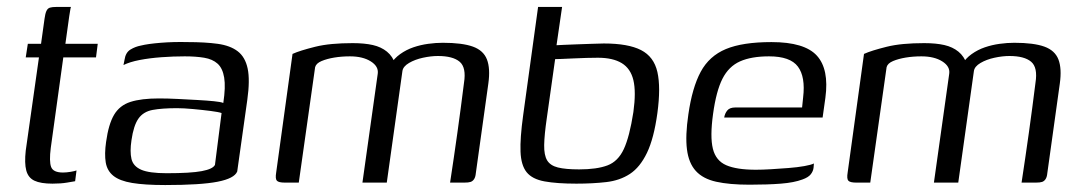

<svg xmlns="http://www.w3.org/2000/svg" viewBox="-20 -525 3109 552"><path d="M131 3Q97 3 79 -5.5Q61 -14 55.5 -35Q50 -56 54 -92L92 -360H54L60 -399H98L108 -471Q110 -486 113.5 -493.5Q117 -501 123.5 -503Q130 -505 141 -505H184Q183 -503 182 -496.5Q181 -490 179 -478L168 -399H261L256 -360H162L126 -100Q121 -61 127 -45Q133 -29 161 -29Q171 -29 183 -31Q195 -33 200 -35L196 -4Q190 -3 172.5 0Q155 3 131 3Z M455 7Q396 7 360 1Q324 -5 306 -19.5Q288 -34 284 -58Q280 -82 285 -117Q292 -168 308 -195Q324 -222 355 -232Q386 -242 437 -242Q462 -242 491.5 -240.5Q521 -239 548 -237.5Q575 -236 595 -234Q615 -232 622 -229Q629 -275 624.5 -302Q620 -329 605.5 -342Q591 -355 567 -359Q543 -363 511 -363Q478 -363 444 -360.5Q410 -358 381.5 -352.5Q353 -347 335 -338L338 -353Q341 -374 355 -382.5Q369 -391 385 -394Q405 -399 442 -402Q479 -405 519 -404Q570 -404 606 -399Q642 -394 663.5 -377.5Q685 -361 692 -328Q699 -295 691 -238L662 -32Q654 -12 605.5 -2.5Q557 7 455 7ZM459 -27Q528 -27 560 -33Q592 -39 598 -51L617 -200Q609 -203 585.5 -206Q562 -209 535 -211.5Q508 -214 489 -214Q446 -214 419 -209Q392 -204 378 -184Q364 -164 358 -122Q353 -89 358 -68Q363 -47 386 -37Q409 -27 459 -27Z M799 0Q781 0 776 -5.5Q771 -11 774 -29L821 -370Q832 -375 848 -380Q864 -385 886 -390.5Q908 -396 935 -398.5Q962 -401 994 -401Q1028 -401 1052 -395.5Q1076 -390 1092.5 -376.5Q1109 -363 1117 -340H1103Q1113 -357 1130.5 -369.5Q1148 -382 1168.5 -389Q1189 -396 1211 -399Q1233 -402 1253 -402Q1309 -402 1339.5 -391Q1370 -380 1380 -354Q1390 -328 1384 -285L1348 -27Q1347 -16 1343 -10Q1339 -4 1333 -2Q1327 0 1315 0H1274Q1285 -72 1295 -143.5Q1305 -215 1314 -287Q1321 -331 1301.5 -347.5Q1282 -364 1239 -364Q1219 -364 1196 -359Q1173 -354 1156 -344Q1139 -334 1137 -321L1092 0H1022L1066 -313Q1069 -334 1046 -348.5Q1023 -363 986 -363Q962 -363 941 -359.5Q920 -356 904.5 -349.5Q889 -343 886 -332L839 0Z M1637 3Q1581 3 1545.5 -3.5Q1510 -10 1494 -30Q1478 -50 1476.5 -89Q1475 -128 1484 -193L1527 -505H1596L1580 -395Q1584 -395 1600 -396Q1616 -397 1637.5 -397.5Q1659 -398 1680.5 -399Q1702 -400 1716 -400Q1786 -400 1823 -381Q1860 -362 1870 -318Q1880 -274 1870 -200Q1860 -127 1840 -85.5Q1820 -44 1791 -25Q1762 -6 1723 -1.5Q1684 3 1637 3ZM1645 -38Q1696 -38 1726.5 -49.5Q1757 -61 1773.5 -96.5Q1790 -132 1801 -203Q1809 -261 1801 -294.5Q1793 -328 1767.5 -343.5Q1742 -359 1699 -359Q1686 -359 1666.5 -358.5Q1647 -358 1627.5 -357Q1608 -356 1593.5 -355.5Q1579 -355 1576 -355L1552 -185Q1545 -137 1544.5 -108Q1544 -79 1553 -64Q1562 -49 1584 -43.5Q1606 -38 1645 -38Z M2135 6Q2077 6 2039 -2.5Q2001 -11 1980.5 -33.5Q1960 -56 1955 -95.5Q1950 -135 1959 -196Q1970 -273 1994.5 -318.5Q2019 -364 2067 -384Q2115 -404 2198 -404Q2293 -404 2328.5 -365Q2364 -326 2353 -244L2345 -187H2062Q2064 -199 2071 -207.5Q2078 -216 2094 -216H2286L2289 -245Q2296 -304 2274 -333.5Q2252 -363 2191 -363Q2140 -363 2107.5 -348.5Q2075 -334 2057 -298.5Q2039 -263 2030 -197Q2021 -132 2029.5 -97.5Q2038 -63 2068 -50Q2098 -37 2153 -37Q2172 -37 2197 -38.5Q2222 -40 2247.5 -42Q2273 -44 2292.5 -47.5Q2312 -51 2320 -55L2319 -43Q2318 -33 2311 -24Q2304 -15 2287 -9Q2263 0 2225 3Q2187 6 2135 6Z M2442 0Q2424 0 2419 -5.5Q2414 -11 2417 -29L2464 -370Q2475 -375 2491 -380Q2507 -385 2529 -390.5Q2551 -396 2578 -398.5Q2605 -401 2637 -401Q2671 -401 2695 -395.5Q2719 -390 2735.5 -376.5Q2752 -363 2760 -340H2746Q2756 -357 2773.5 -369.5Q2791 -382 2811.5 -389Q2832 -396 2854 -399Q2876 -402 2896 -402Q2952 -402 2982.5 -391Q3013 -380 3023 -354Q3033 -328 3027 -285L2991 -27Q2990 -16 2986 -10Q2982 -4 2976 -2Q2970 0 2958 0H2917Q2928 -72 2938 -143.5Q2948 -215 2957 -287Q2964 -331 2944.5 -347.5Q2925 -364 2882 -364Q2862 -364 2839 -359Q2816 -354 2799 -344Q2782 -334 2780 -321L2735 0H2665L2709 -313Q2712 -334 2689 -348.5Q2666 -363 2629 -363Q2605 -363 2584 -359.5Q2563 -356 2547.5 -349.5Q2532 -343 2529 -332L2482 0Z"/></svg>

Font: Genos
Style: Italic
Weight: 400
Italic angle: -8°
Version: Version 1.010